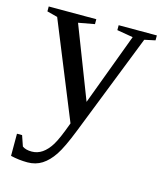

<svg xmlns="http://www.w3.org/2000/svg" viewBox="-103 -537 707 830"><g transform="rotate(15 250.0 -121.5)"><path d="M97.2 215.8Q59.1 215.8 22 207V107.9H44.9L61 154.8Q76.2 166 103 166Q128.4 166 149.9 151.4Q171.4 136.7 189.2 107.9Q207 79.1 233.9 4.9L59.1 -424.8L12.2 -437V-459H225.1V-437L152.8 -423.8L276.9 -103L397 -424.8L325.2 -437V-459H496.1V-437L448.2 -426.8L269 28.8Q237.3 109.4 213.9 144.5Q190.4 179.7 162.1 197.8Q133.8 215.8 97.2 215.8Z"/></g></svg>

Font: Times New Roman
Style: Regular
Weight: 400
Designer: Steve Matteson
Foundry: Ascender Corporation
Version: Version 2.00.3